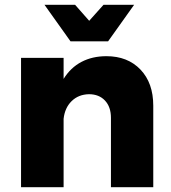

<svg xmlns="http://www.w3.org/2000/svg" viewBox="-20 -783 714 803"><path d="M621 -341V0H444V-290Q444 -336 419 -362.5Q394 -389 352 -389Q308 -388 279.5 -360Q251 -332 246 -286V0H68V-541H246V-453Q275 -500 320.5 -524Q366 -548 425 -548Q514 -548 567.5 -492Q621 -436 621 -341ZM413 -763H541L432 -610H275L166 -763H294L353 -696Z"/></svg>

Font: Montserrat arm2
Style: Bold
Weight: 700
Designer: Julieta Ulanovsky
Foundry: Julieta Ulanovsky
Version: Version 6.000